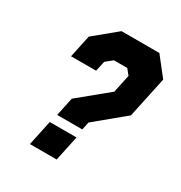

<svg xmlns="http://www.w3.org/2000/svg" viewBox="-165 -818 881 936"><g transform="rotate(30 275.0 -350.0)"><path d="M181.5 -189.5 203.5 -293.5 366 -427 387.5 -528 363 -558.5H288L250.5 -528L238 -471H97L124 -597L249 -700H462L543 -597L494 -367.5L332 -233.5L323 -189.5ZM216.5 -71H240.5H216.5ZM137.5 0 167.5 -141.5H318L288 0ZM270 -242H269.5L274 -264L427.5 -395L462 -557L405.5 -629H280.5L193 -557L187.5 -531H187L192.5 -557L280 -629H405.5L462.5 -557L428 -395L274.5 -264Z"/></g></svg>

Font: Tourney Thin Black
Style: Italic
Weight: 900
Italic angle: -12°
Version: Version 1.015